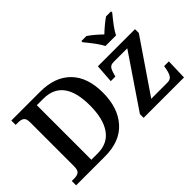

<svg xmlns="http://www.w3.org/2000/svg" viewBox="-113 -1131 1496 1496"><g transform="rotate(-45 634.5 -383.0)"><path d="M33 -48H61Q94 -48 110.5 -61.5Q127 -75 127 -116V-602Q127 -640 110 -653Q93 -666 61 -666H33V-714H351Q513 -714 602.5 -623.5Q692 -533 692 -364Q692 -196 604.5 -98Q517 0 351 0H33ZM328 -57Q438 -57 494 -137Q550 -217 550 -364Q550 -658 329 -658H258V-57ZM777 -41 1070 -473H919Q890 -473 877 -457Q864 -441 853 -398L849 -383H798L809 -536H1218V-494L924 -63H1103Q1133 -63 1147.5 -82.5Q1162 -102 1170 -144L1175 -172H1227L1222 0H777ZM857 -753V-766H912Q960 -734 1020 -676Q1044 -699 1074.5 -724.5Q1105 -750 1129 -766H1184V-753Q1145 -706 1119 -670.5Q1093 -635 1079 -606H962Q948 -635 922 -670.5Q896 -706 857 -753Z"/></g></svg>

Font: Noto Serif SemiBold
Style: Regular
Weight: 600
Designer: Monotype Design Team
Foundry: Monotype Imaging Inc.
Version: Version 1.001